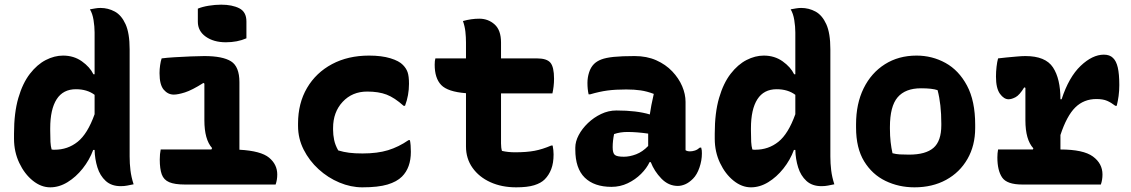

<svg xmlns="http://www.w3.org/2000/svg" viewBox="-20 -790 4840 822"><path d="M250 -552Q296 -552 330.5 -527.5Q365 -503 380 -472H385V-651Q385 -676 380.5 -704Q376 -732 365 -750Q376 -752 387.5 -754Q399 -756 410 -756Q443 -756 471.5 -740.5Q500 -725 517.5 -686.5Q535 -648 535 -579V-120Q535 -90 538.5 -61Q542 -32 552 -1Q537 2 524.5 4.5Q512 7 497 7Q457 7 432.5 -15.5Q408 -38 397 -73.5Q386 -109 385 -148H379Q363 -105 334 -68.5Q305 -32 269 -10Q233 12 195 12Q156 12 120.5 -16.5Q85 -45 62.5 -92.5Q40 -140 40 -196V-218Q40 -307 58.5 -370.5Q77 -434 108 -474Q139 -514 176 -533Q213 -552 250 -552ZM201 -150Q205 -149 208 -149Q211 -149 214 -149Q270 -149 312.5 -183Q355 -217 385 -301V-384Q353 -408 305 -408Q250 -408 222.5 -365Q195 -322 195 -241V-230Q195 -201 196 -182.5Q197 -164 201 -150Z M668 -150H885L888 -156Q855 -193 855 -275V-432L851 -435Q802 -404 772 -394.5Q742 -385 724 -385Q699 -385 681 -406Q663 -427 663 -477Q663 -494 665.5 -511Q668 -528 672 -540Q694 -543 728 -545Q762 -547 797 -548.5Q832 -550 855 -550Q933 -550 969 -527.5Q1005 -505 1005 -438V-149Q1097 -144 1132 -115Q1167 -86 1167 -43Q1167 -20 1160 0H772Q728 0 704.5 -10Q681 -20 672.5 -43.5Q664 -67 664 -107Q664 -131 668 -150ZM827 -753Q846 -761 873.5 -765.5Q901 -770 927 -770Q974 -770 1004.5 -754.5Q1035 -739 1035 -698V-626Q996 -609 947 -609Q895 -609 861 -633Q827 -657 827 -697Z M1560 -552Q1614 -552 1651.5 -540.5Q1689 -529 1705 -512Q1719 -498 1725 -481Q1731 -464 1731 -431Q1731 -382 1714 -337H1708Q1669 -372 1635 -385Q1601 -398 1552 -398Q1488 -398 1447 -354Q1406 -310 1406 -242V-234Q1406 -213 1410.5 -191Q1415 -169 1428 -146Q1451 -139 1475 -136Q1499 -133 1532 -133Q1596 -133 1641.5 -147Q1687 -161 1729 -190H1735Q1739 -170 1739 -140Q1739 -72 1701 -34Q1679 -12 1639 0Q1599 12 1531 12Q1482 12 1433 -8.5Q1384 -29 1344 -65.5Q1304 -102 1280 -149.5Q1256 -197 1256 -251V-261Q1256 -348 1294.5 -413.5Q1333 -479 1401.5 -515.5Q1470 -552 1560 -552Z M1844 -540H1975V-608Q1975 -631 1972.5 -654Q1970 -677 1962 -700Q1980 -705 1997.5 -707.5Q2015 -710 2032 -710Q2070 -710 2097.5 -685.5Q2125 -661 2125 -608V-540H2279Q2321 -540 2336.5 -521.5Q2352 -503 2352 -453Q2352 -436 2350 -419.5Q2348 -403 2345 -390H2125V-176Q2125 -157 2129 -144Q2155 -138 2185 -138Q2235 -138 2269 -144.5Q2303 -151 2340 -167H2346Q2348 -157 2349 -147.5Q2350 -138 2350 -129Q2350 -92 2340 -66Q2330 -40 2312 -22Q2296 -6 2267 3Q2238 12 2190 12Q2128 12 2079.5 -10Q2031 -32 2003 -71.5Q1975 -111 1975 -163V-391Q1897 -397 1869 -426Q1841 -455 1841 -513Q1841 -530 1844 -540Z M2915 -354V-147Q2922 -142 2934 -142Q2944 -142 2955 -145.5Q2966 -149 2976 -158H2982Q2984 -151 2984.5 -146Q2985 -141 2985 -133Q2985 -103 2974.5 -72.5Q2964 -42 2947 -25Q2930 -8 2913.5 -1Q2897 6 2882 6Q2842 6 2811.5 -25.5Q2781 -57 2766 -96H2761Q2749 -70 2724.5 -45.5Q2700 -21 2667.5 -5.5Q2635 10 2598 10Q2524 10 2483.5 -29.5Q2443 -69 2443 -150V-158Q2443 -184 2457.5 -211.5Q2472 -239 2497 -263Q2522 -287 2553.5 -302Q2585 -317 2619 -317Q2706 -317 2762 -300Q2767 -336 2779 -388Q2750 -399 2723 -403Q2696 -407 2661 -407Q2615 -407 2581 -402.5Q2547 -398 2506 -386H2500Q2495 -408 2495 -435Q2495 -458 2502 -480Q2509 -502 2523 -516Q2535 -528 2554.5 -535.5Q2574 -543 2608 -546.5Q2642 -550 2697 -550Q2749 -550 2789.5 -532Q2830 -514 2858 -484.5Q2886 -455 2900.5 -421Q2915 -387 2915 -354ZM2603 -159Q2603 -135 2612 -127Q2621 -119 2651 -119Q2676 -119 2703.5 -129.5Q2731 -140 2755 -165V-218Q2706 -225 2666 -225Q2635 -225 2609 -216Q2603 -186 2603 -161Z M3250 -552Q3296 -552 3330.5 -527.5Q3365 -503 3380 -472H3385V-651Q3385 -676 3380.5 -704Q3376 -732 3365 -750Q3376 -752 3387.5 -754Q3399 -756 3410 -756Q3443 -756 3471.5 -740.5Q3500 -725 3517.5 -686.5Q3535 -648 3535 -579V-120Q3535 -90 3538.5 -61Q3542 -32 3552 -1Q3537 2 3524.5 4.5Q3512 7 3497 7Q3457 7 3432.5 -15.5Q3408 -38 3397 -73.5Q3386 -109 3385 -148H3379Q3363 -105 3334 -68.5Q3305 -32 3269 -10Q3233 12 3195 12Q3156 12 3120.5 -16.5Q3085 -45 3062.5 -92.5Q3040 -140 3040 -196V-218Q3040 -307 3058.5 -370.5Q3077 -434 3108 -474Q3139 -514 3176 -533Q3213 -552 3250 -552ZM3201 -150Q3205 -149 3208 -149Q3211 -149 3214 -149Q3270 -149 3312.5 -183Q3355 -217 3385 -301V-384Q3353 -408 3305 -408Q3250 -408 3222.5 -365Q3195 -322 3195 -241V-230Q3195 -201 3196 -182.5Q3197 -164 3201 -150Z M3904 -552Q3971 -552 4028 -520.5Q4085 -489 4120 -423.5Q4155 -358 4155 -256V-242Q4155 -167 4122 -109.5Q4089 -52 4030.5 -20Q3972 12 3895 12Q3828 12 3771 -15.5Q3714 -43 3679.5 -99.5Q3645 -156 3645 -244V-258Q3645 -346 3677.5 -412Q3710 -478 3768.5 -515Q3827 -552 3904 -552ZM3923 -412Q3856 -412 3823 -373.5Q3790 -335 3790 -246V-239Q3790 -208 3793 -182Q3796 -156 3801 -134Q3816 -130 3832 -129Q3848 -128 3872 -128Q3943 -128 3976.5 -157Q4010 -186 4010 -254V-261Q4010 -344 3994 -404Q3971 -412 3923 -412Z M4253 -150H4402L4404 -155Q4370 -192 4370 -275V-414L4365 -416Q4345 -383 4328 -374Q4311 -365 4298 -365Q4278 -365 4261 -388.5Q4244 -412 4244 -462Q4244 -483 4246.5 -504.5Q4249 -526 4253 -540Q4267 -542 4289 -544Q4311 -546 4333 -548Q4355 -550 4370 -550Q4456 -550 4488 -501.5Q4520 -453 4520 -365H4525Q4556 -460 4606.5 -508Q4657 -556 4706 -556Q4731 -556 4745 -542Q4759 -529 4765.5 -501Q4772 -473 4772 -426Q4772 -401 4769 -379Q4766 -357 4761 -337H4755Q4737 -351 4719.5 -358.5Q4702 -366 4674 -366Q4620 -366 4583.5 -330Q4547 -294 4520 -212V-150Q4618 -150 4659 -120Q4700 -90 4700 -43Q4700 -20 4693 0H4357Q4291 0 4270.5 -30Q4250 -60 4250 -116Q4250 -134 4253 -150Z"/></svg>

Font: Recursive Mn Csl St XBd
Style: Regular
Weight: 800
Monospace: yes
Version: Version 1.079;hotconv 1.0.112;makeotfexe 2.5.65598; ttfautoh